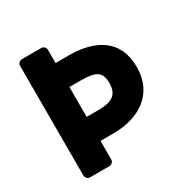

<svg xmlns="http://www.w3.org/2000/svg" viewBox="-160 -823 973 991"><g transform="rotate(-30 327.0 -327.0)"><path d="M73 0C73 11 83 25 98 25H214C225 25 239 15 239 0V-111H318C466 -111 592 -185 592 -348C592 -517 466 -575 318 -575H239V-654C239 -665 229 -679 214 -679H98C87 -679 73 -669 73 -654ZM239 -254V-432H309C399 -432 428 -411 428 -348C428 -283 398 -254 309 -254Z"/></g></svg>

Font: Falling Sky
Style: Blk
Weight: 900
Designer: Paul D. Hunt
Foundry: Adobe Systems Incorporated
Version: Version 1.02